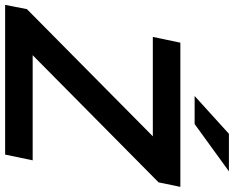

<svg xmlns="http://www.w3.org/2000/svg" viewBox="-118 -830 934 767"><g transform="rotate(90 349.5 -447.0)"><path d="M-14 0 3 -87 511 -590H114L137 -700H713L695 -613L187 -110H607L584 0ZM350 -757 501 -894H651L462 -757Z"/></g></svg>

Font: Montserrat SemiBold
Style: Italic
Weight: 600
Italic angle: -11.3°
Designer: Julieta Ulanovsky
Foundry: Julieta Ulanovsky
Version: Version 9.000; ttfautohint (v1.8.4.7-5d5b)